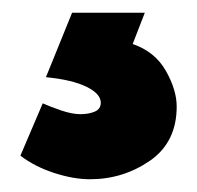

<svg xmlns="http://www.w3.org/2000/svg" viewBox="-20 -33 309 301"><path d="M93 -13H207L188 36Q223 48 240 78Q257 108 257 134Q257 190 215 219Q173 248 121 248Q95 248 64.5 238Q34 228 12 211L47 129Q58 134 75.5 140Q93 146 106 146Q119 146 128.5 142Q138 138 138 128Q138 114 115.5 103Q93 92 52 88Z"/></svg>

Font: Palanquin Dark SemiBold
Style: Regular
Weight: 600
Designer: Pria Ravichandran
Version: Version 1.001